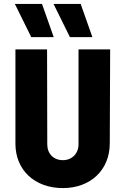

<svg xmlns="http://www.w3.org/2000/svg" viewBox="-20 -953 643 983"><path d="M302 10C443 10 541 -82 542 -217L544 -700H382V-214C382 -166 348 -133 302 -133C254 -133 222 -166 222 -214L221 -700H59V-217C59 -82 158 10 302 10ZM255 -763 195 -933H56L140 -763ZM453 -763 393 -933H254L338 -763Z"/></svg>

Font: Finlandica
Style: Bold
Weight: 700
Designer: Niklas Ekholm, Juho Hiilivirta, Jaakko Suomalainen
Foundry: Helsinki Type Studio
Version: Version 2.000;Glyphs 3.2 (3202)